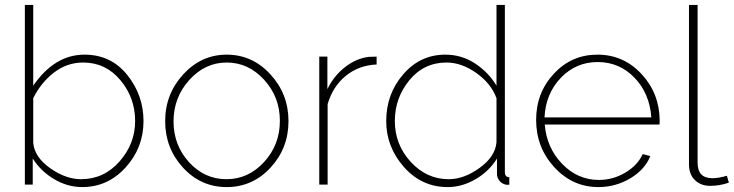

<svg xmlns="http://www.w3.org/2000/svg" viewBox="-20 -750 2981 780"><path d="M113 -106V0H81V-730H115V-402Q202 -528 323 -528Q431 -528 497 -445.5Q563 -363 563 -258Q563 -150 490.5 -70Q418 10 314 10Q254 10 199.5 -22.5Q145 -55 113 -106ZM529 -258Q529 -353 469 -424.5Q409 -496 318 -496Q252 -496 199 -455Q146 -414 115 -351V-170Q120 -112 183.5 -67Q247 -22 309 -22Q402 -22 465.5 -94Q529 -166 529 -258Z M901 -528Q1005 -528 1078.5 -448Q1152 -368 1152 -258Q1152 -148 1079 -69Q1006 10 901 10Q796 10 723.5 -69Q651 -148 651 -258Q651 -368 724.5 -448Q798 -528 901 -528ZM748 -91Q811 -22 900 -22Q989 -22 1053 -92Q1117 -162 1117 -259Q1117 -356 1053 -426Q989 -496 901 -496Q813 -496 749 -425Q685 -354 685 -257Q685 -160 748 -91Z M1510 -488Q1438 -485 1385 -442Q1332 -399 1311 -327V0H1277V-520H1310V-388Q1337 -443 1382.5 -478Q1428 -513 1478 -519Q1491 -520 1510 -520Z M1549 -258Q1549 -368 1618 -448Q1687 -528 1789 -528Q1855 -528 1909.5 -492.5Q1964 -457 1997 -402V-730H2031V-52Q2031 -30 2049 -30V0Q2039 2 2031 -1Q2017 -5 2008 -17Q1999 -29 1999 -43V-106Q1967 -54 1912 -22Q1857 10 1799 10Q1693 10 1621 -71.5Q1549 -153 1549 -258ZM1997 -172V-351Q1975 -411 1915 -453.5Q1855 -496 1794 -496Q1702 -496 1643 -424Q1584 -352 1584 -258Q1584 -163 1648.5 -92.5Q1713 -22 1803 -22Q1865 -22 1928.5 -68Q1992 -114 1997 -172Z M2411 10Q2306 10 2232 -70.5Q2158 -151 2158 -263Q2158 -373 2230 -450.5Q2302 -528 2407 -528Q2513 -528 2586 -449.5Q2659 -371 2660 -260Q2660 -249 2659 -244H2193Q2201 -149 2264 -84Q2327 -19 2413 -19Q2470 -19 2520 -48.5Q2570 -78 2591 -124L2622 -116Q2600 -61 2540.5 -25.5Q2481 10 2411 10ZM2192 -273H2626Q2619 -371 2557.5 -434.5Q2496 -498 2408 -498Q2320 -498 2258.5 -434Q2197 -370 2192 -273Z M2779 -730H2814V-89Q2814 -26 2874 -26Q2899 -26 2933 -36L2941 -8Q2904 5 2865 5Q2827 5 2803 -18.5Q2779 -42 2779 -82Z"/></svg>

Font: Raleway-v4020 ExtraLight
Style: Regular
Weight: 275
Designer: Matt McInerney, Pablo Impallari, Rodrigo Fuenzalida
Foundry: Matt McInerney, Pablo Impallari, Rodrigo Fuenzalida
Version: Version 4.020;PS 004.020;hotconv 1.0.88;makeotf.lib2.5.64775